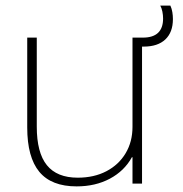

<svg xmlns="http://www.w3.org/2000/svg" viewBox="-20 -654 652 684"><path d="M253 10Q163 10 120 -42Q77 -94 77 -200V-520H111V-203Q111 -110 147 -65.5Q183 -21 257 -21Q315 -21 359 -44Q403 -67 427.5 -108Q452 -149 452 -202V-520H486V0H452V-94H450Q423 -45 371.5 -17.5Q320 10 253 10ZM462 -488 464 -520H489Q525 -520 543 -537Q561 -554 561 -588Q561 -600 558.5 -612.5Q556 -625 551 -634H587Q592 -623 594 -610.5Q596 -598 596 -586Q596 -539 569 -513.5Q542 -488 492 -488Z"/></svg>

Font: M PLUS 1 ExtraLight
Style: Regular
Weight: 250
Version: Version 1.001